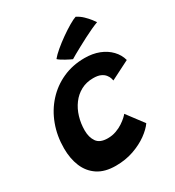

<svg xmlns="http://www.w3.org/2000/svg" viewBox="-181 -859 888 972"><g transform="rotate(-30 263.0 -373.0)"><path d="M451 -105.5Q433 -79.5 398 -54.2Q363 -29 315.2 -12.2Q267.5 4.5 210.5 4.5Q147 4.5 106.2 -22.5Q65.5 -49.5 46 -96.2Q26.5 -143 26.5 -203Q26.5 -275.5 49.8 -338.2Q73 -401 115.8 -448Q158.5 -495 216.5 -521.2Q274.5 -547.5 344.5 -547.5Q391.5 -547.5 428.8 -533Q466 -518.5 491.2 -492.2Q516.5 -466 525.5 -432L415 -376Q414.5 -381 411.2 -390.8Q408 -400.5 399.5 -411.5Q391 -422.5 374.8 -430Q358.5 -437.5 331.5 -437.5Q291.5 -437.5 260 -420.5Q228.5 -403.5 206.8 -374.2Q185 -345 173.8 -307.5Q162.5 -270 162.5 -229.5Q162.5 -189 180.8 -162.8Q199 -136.5 245 -136.5Q271 -136.5 294 -144.8Q317 -153 334.5 -164.8Q352 -176.5 363.5 -187.2Q375 -198 378 -202.5ZM410.5 -751Q431.5 -740.5 448 -724.5Q464.5 -708.5 475.8 -694Q487 -679.5 491 -673Q474.5 -667 451.5 -656.5Q428.5 -646 404 -633.2Q379.5 -620.5 356.8 -608.2Q334 -596 316.8 -586.2Q299.5 -576.5 292 -571.5Q288 -573 278 -578Q268 -583 256 -589.5Q244 -596 233.8 -602.8Q223.5 -609.5 219.5 -614Q232.5 -630.5 258 -652Q283.5 -673.5 313.2 -694.5Q343 -715.5 369.5 -731Q396 -746.5 410.5 -751Z"/></g></svg>

Font: Grandstander Thin SemiBold
Style: Italic
Weight: 600
Italic angle: -15°
Version: Version 1.200